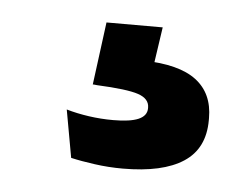

<svg xmlns="http://www.w3.org/2000/svg" viewBox="-30 -49 366 279"><g transform="rotate(5 153.0 91.0)"><path d="M115.5 -13.5H197.5L185.5 68L135 38Q144.5 37 154.2 36.8Q164 36.5 173.5 37Q226 38 251 57Q276 76 276 112V115Q276 156.5 245.8 176.2Q215.5 196 157.5 196Q136.5 196 116.5 193.2Q96.5 190.5 81.5 187L69 117.5Q84.5 122 102 124.5Q119.5 127 137.5 127Q162 127 174.2 121.8Q186.5 116.5 186.5 105.5V104.5Q186.5 91.5 170.2 86Q154 80.5 110 78.5Q106.5 78 105.2 78Q104 78 103.5 78Z"/></g></svg>

Font: Anek Devanagari SemiBold
Style: Regular
Weight: 600
Designer: Kailash Malviya (Devanagari) & Yesha Goshar (Latin)
Foundry: Ek Type
Version: Version 1.003